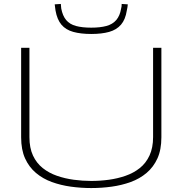

<svg xmlns="http://www.w3.org/2000/svg" viewBox="-20 -942 924 972"><path d="M87 -247V-700H129V-248Q129 -193 147 -154.5Q165 -116 196.5 -91Q228 -66 268.5 -52Q309 -38 353.5 -32Q398 -26 442 -26Q487 -26 531 -32Q575 -38 615.5 -52Q656 -66 687.5 -91Q719 -116 737 -155Q755 -194 755 -248V-700H797V-247Q797 -184 777 -140Q757 -96 722 -66.5Q687 -37 641.5 -20.5Q596 -4 545 3Q494 10 442 10Q390 10 339 3Q288 -4 242.5 -20.5Q197 -37 162 -66.5Q127 -96 107 -140Q87 -184 87 -247ZM442 -770Q389 -770 351 -780.5Q313 -791 291 -817Q269 -843 261 -889Q260 -896 259 -904Q258 -912 257 -920L288 -922Q289 -916 289 -910Q289 -904 290 -899Q297 -862 315 -840.5Q333 -819 364.5 -810.5Q396 -802 442 -802Q487 -802 518.5 -810.5Q550 -819 568.5 -840.5Q587 -862 593 -898Q595 -904 595.5 -910Q596 -916 596 -922L627 -920Q626 -912 625 -904Q624 -896 622 -889Q615 -843 592.5 -817Q570 -791 532.5 -780.5Q495 -770 442 -770Z"/></svg>

Font: Georama Expanded ExtraLight
Style: Regular
Weight: 250
Width: 7
Designer: Jean-Baptiste Levee
Foundry: Production Type
Version: Version 1.001